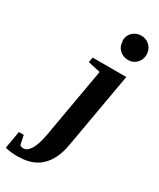

<svg xmlns="http://www.w3.org/2000/svg" viewBox="-362 -765 866 1049"><g transform="rotate(30 71.0 -241.0)"><path d="M-49 213 -53 214Q-96 214 -135 205L-116 95H-85L-73 153Q-63 160 -51 160Q-26 160 -6 127Q13 94 24 35L102 -410L24 -427L30 -459H242L158 19Q142 114 89 164Q37 213 -49 213ZM127 -618 125 -622Q125 -654 147 -675Q170 -696 201 -696Q233 -696 255 -674Q277 -652 277 -620Q277 -588 256 -566Q235 -544 203 -544Q172 -544 149 -565Q127 -586 127 -618Z"/></g></svg>

Font: Libra Serif Modern
Style: Bold Italic
Weight: 700
Italic angle: -12°
Designer: Stefan Peev, Context Ltd
Foundry: Stefan Peev, Context Ltd
Version: Version 1.000